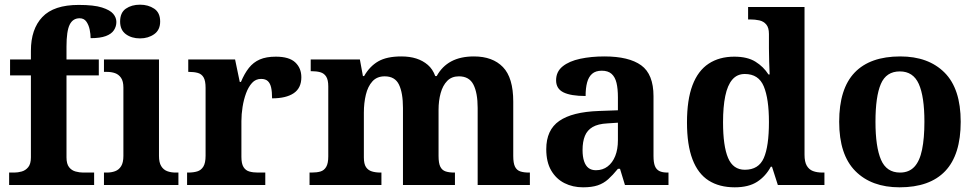

<svg xmlns="http://www.w3.org/2000/svg" viewBox="-20 -790 4171 820"><path d="M19 0V-53H41Q56 -53 72.5 -57.5Q89 -62 100.5 -76Q112 -90 112 -118V-468H23V-536H112V-573Q112 -666 161 -717.5Q210 -769 316 -769Q381 -769 415.5 -758Q450 -747 463.5 -731Q477 -715 477 -696Q477 -677 466.5 -661Q456 -645 432 -636Q408 -627 367 -627Q367 -644 363 -663.5Q359 -683 349 -697.5Q339 -712 320 -712Q291 -712 277.5 -684.5Q264 -657 264 -591V-536H402V-468H264V-118Q264 -90 275 -76Q286 -62 303 -57.5Q320 -53 335 -53H382V0Z M424 0V-53H436Q456 -53 472 -59Q488 -65 497.5 -80.5Q507 -96 507 -124V-416Q507 -443 497 -457.5Q487 -472 471.5 -477.5Q456 -483 436 -483H424V-536H659V-124Q659 -96 668.5 -80.5Q678 -65 694 -59Q710 -53 730 -53H742V0ZM578 -626Q542 -626 517.5 -644Q493 -662 493 -698Q493 -736 517.5 -753Q542 -770 578 -770Q613 -770 638.5 -753Q664 -736 664 -698Q664 -662 638.5 -644Q613 -626 578 -626Z M779 0V-53H783Q806 -53 822.5 -58Q839 -63 848.5 -78.5Q858 -94 858 -125V-415Q858 -445 849.5 -459.5Q841 -474 825 -478.5Q809 -483 787 -483H784V-536H984L1004 -440H1009Q1024 -476 1043 -500Q1062 -524 1089.5 -536Q1117 -548 1158 -548Q1215 -548 1241 -523.5Q1267 -499 1267 -460Q1267 -414 1234.5 -392Q1202 -370 1142 -370Q1142 -398 1138 -416Q1134 -434 1124 -443.5Q1114 -453 1095 -453Q1072 -453 1056.5 -436Q1041 -419 1031 -392Q1021 -365 1016 -333.5Q1011 -302 1011 -273V-120Q1011 -91 1020 -76.5Q1029 -62 1045 -57.5Q1061 -53 1081 -53H1113V0Z M1302 0V-53H1310Q1333 -53 1348.5 -57.5Q1364 -62 1373 -77Q1382 -92 1382 -122V-421Q1382 -449 1373 -463Q1364 -477 1348 -481.5Q1332 -486 1310 -486H1307V-536H1517L1530 -465H1535Q1559 -507 1595.5 -528Q1632 -549 1694 -549Q1730 -549 1758 -540Q1786 -531 1807 -513Q1828 -495 1839 -465H1845Q1868 -507 1907.5 -528Q1947 -549 2004 -549Q2084 -549 2128 -503.5Q2172 -458 2172 -356V-124Q2172 -93 2179.5 -78Q2187 -63 2202 -58Q2217 -53 2239 -53H2243V0H2020V-329Q2020 -393 2002 -428.5Q1984 -464 1940 -464Q1909 -464 1890 -444.5Q1871 -425 1862 -392.5Q1853 -360 1853 -321V-124Q1853 -93 1860.5 -78Q1868 -63 1883 -58Q1898 -53 1920 -53H1923V0H1701V-329Q1701 -393 1684 -428.5Q1667 -464 1623 -464Q1590 -464 1570.5 -442.5Q1551 -421 1542.5 -385.5Q1534 -350 1534 -309V-118Q1534 -90 1543 -76.5Q1552 -63 1568 -58Q1584 -53 1606 -53H1609V0Z M2470 10Q2426 10 2390.5 -8Q2355 -26 2334 -62Q2313 -98 2313 -153Q2313 -235 2368.5 -273.5Q2424 -312 2537 -316L2619 -319V-374Q2619 -411 2613 -436Q2607 -461 2592 -474.5Q2577 -488 2550 -488Q2524 -488 2509 -475Q2494 -462 2487.5 -438Q2481 -414 2481 -380Q2418 -380 2386.5 -395.5Q2355 -411 2355 -447Q2355 -484 2383 -506.5Q2411 -529 2458 -539Q2505 -549 2561 -549Q2666 -549 2718.5 -511Q2771 -473 2771 -379V-124Q2771 -96 2777 -81Q2783 -66 2796 -59.5Q2809 -53 2831 -53H2835V0H2649L2628 -69H2619Q2597 -42 2577.5 -24.5Q2558 -7 2533 1.5Q2508 10 2470 10ZM2525 -63Q2554 -63 2575 -79Q2596 -95 2607.5 -123.5Q2619 -152 2619 -191V-266L2574 -263Q2534 -261 2511 -247.5Q2488 -234 2478 -209.5Q2468 -185 2468 -149Q2468 -121 2474.5 -101.5Q2481 -82 2493.5 -72.5Q2506 -63 2525 -63Z M3118 10Q3052 10 3006.5 -19Q2961 -48 2937.5 -109.5Q2914 -171 2914 -267Q2914 -364 2937.5 -426Q2961 -488 3006.5 -518Q3052 -548 3116 -548Q3172 -548 3206.5 -526.5Q3241 -505 3262 -472H3267Q3266 -496 3265 -526.5Q3264 -557 3264 -584V-645Q3264 -672 3252.5 -685.5Q3241 -699 3223 -703Q3205 -707 3183 -707H3175V-760H3416V-129Q3416 -99 3425.5 -82.5Q3435 -66 3452 -59.5Q3469 -53 3493 -53H3501V0H3302L3277 -78H3272Q3250 -37 3213.5 -13.5Q3177 10 3118 10ZM3161 -65Q3220 -65 3242 -115Q3264 -165 3264 -269Q3264 -368 3242 -421Q3220 -474 3161 -474Q3128 -474 3107.5 -450Q3087 -426 3077.5 -380Q3068 -334 3068 -268Q3068 -166 3089.5 -115.5Q3111 -65 3161 -65Z M3822 10Q3702 10 3633 -59.5Q3564 -129 3564 -270Q3564 -411 3630 -480Q3696 -549 3825 -549Q3945 -549 4014 -480Q4083 -411 4083 -270Q4083 -129 4017 -59.5Q3951 10 3822 10ZM3824 -53Q3862 -53 3885 -77.5Q3908 -102 3918 -151Q3928 -200 3928 -270Q3928 -378 3904 -431.5Q3880 -485 3823 -485Q3765 -485 3742 -431.5Q3719 -378 3719 -270Q3719 -163 3742.5 -108Q3766 -53 3824 -53Z"/></svg>

Font: Noto Serif Hebrew
Style: Bold
Weight: 700
Version: Version 2.003